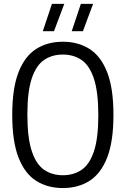

<svg xmlns="http://www.w3.org/2000/svg" viewBox="-20 -966 652 996"><path d="M306 9.5Q226.5 9.5 167.5 -28Q108.5 -65.5 76 -148.8Q43.5 -232 43.5 -370Q43.5 -508 76 -591.2Q108.5 -674.5 167.5 -712Q226.5 -749.5 306 -749.5Q385.5 -749.5 444.5 -712Q503.5 -674.5 536 -591.2Q568.5 -508 568.5 -370Q568.5 -232 536 -148.8Q503.5 -65.5 444.5 -28Q385.5 9.5 306 9.5ZM306 -57Q362 -57 403.2 -85Q444.5 -113 467.2 -180.8Q490 -248.5 490 -367.5Q490 -489 467.2 -557.8Q444.5 -626.5 403.2 -654.8Q362 -683 306 -683Q250 -683 208.8 -655Q167.5 -627 144.8 -559.2Q122 -491.5 122 -372.5Q122 -251 144.8 -182.2Q167.5 -113.5 208.8 -85.2Q250 -57 306 -57ZM352 -804 399.5 -946H463L410 -804ZM202 -804 249.5 -946H313.5L260 -804Z"/></svg>

Font: Encode Sans Condensed Condensed
Style: Regular
Weight: 400
Width: 3
Designer: Multiple Designers
Foundry: Impallari Type
Version: Version 3.000; ttfautohint (v1.8.3) -l 8 -r 50 -G 200 -x 14 